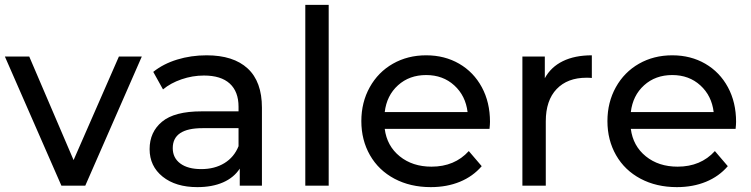

<svg xmlns="http://www.w3.org/2000/svg" viewBox="-22 -762 3083 788"><path d="M560 -530 328 0H230L-2 -530H98L280 -105L466 -530Z M1053 -320V0H962V-70Q938 -33 893.5 -13.5Q849 6 788 6Q699 6 645.5 -37Q592 -80 592 -150Q592 -220 643 -262.5Q694 -305 805 -305H957V-324Q957 -386 921 -419Q885 -452 815 -452Q768 -452 723 -436.5Q678 -421 647 -395L607 -467Q648 -500 705 -517.5Q762 -535 826 -535Q936 -535 994.5 -481Q1053 -427 1053 -320ZM957 -162V-236H809Q687 -236 687 -154Q687 -114 718 -91Q749 -68 804 -68Q859 -68 899 -92.5Q939 -117 957 -162Z M1231 -742H1327V0H1231Z M1987 -233H1557Q1566 -163 1618.5 -120.5Q1671 -78 1749 -78Q1844 -78 1902 -142L1955 -80Q1919 -38 1865.5 -16Q1812 6 1746 6Q1662 6 1597 -28.5Q1532 -63 1496.5 -125Q1461 -187 1461 -265Q1461 -342 1495.5 -404Q1530 -466 1590.5 -500.5Q1651 -535 1727 -535Q1803 -535 1862.5 -500.5Q1922 -466 1955.5 -404Q1989 -342 1989 -262Q1989 -251 1987 -233ZM1557 -302H1897Q1889 -369 1842.5 -411.5Q1796 -454 1727 -454Q1658 -454 1611.5 -412Q1565 -370 1557 -302Z M2407 -535V-442Q2399 -443 2385 -443Q2307 -443 2262.5 -396.5Q2218 -350 2218 -264V0H2122V-530H2214V-441Q2239 -487 2288 -511Q2337 -535 2407 -535Z M2997 -233H2567Q2576 -163 2628.5 -120.5Q2681 -78 2759 -78Q2854 -78 2912 -142L2965 -80Q2929 -38 2875.5 -16Q2822 6 2756 6Q2672 6 2607 -28.5Q2542 -63 2506.5 -125Q2471 -187 2471 -265Q2471 -342 2505.5 -404Q2540 -466 2600.5 -500.5Q2661 -535 2737 -535Q2813 -535 2872.5 -500.5Q2932 -466 2965.5 -404Q2999 -342 2999 -262Q2999 -251 2997 -233ZM2567 -302H2907Q2899 -369 2852.5 -411.5Q2806 -454 2737 -454Q2668 -454 2621.5 -412Q2575 -370 2567 -302Z"/></svg>

Font: APTA Sans Medium
Style: Bold
Weight: 500
Version: Version 7.200